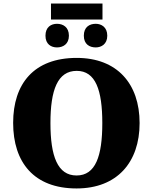

<svg xmlns="http://www.w3.org/2000/svg" viewBox="-20 -1051 860 1081"><path d="M557 -941V-1031H267V-941ZM301 -784C334 -784 368 -802 368 -850C368 -899 334 -917 301 -917C268 -917 236 -899 236 -850C236 -802 268 -784 301 -784ZM519 -784C550 -784 584 -802 584 -850C584 -899 550 -917 519 -917C484 -917 452 -899 452 -850C452 -802 484 -784 519 -784ZM411 10C639 10 766 -137 766 -358C766 -580 639 -725 412 -725C171 -725 54 -580 54 -359C54 -137 171 10 411 10ZM411 -63C304 -63 264 -172 264 -358C264 -544 304 -652 412 -652C518 -652 556 -544 556 -358C556 -172 518 -63 411 -63Z"/></svg>

Font: UArctic Serif Black
Style: Regular
Weight: 900
Designer: Customization by Puisto advertising & original work Monotype Design Team
Foundry: Monotype Imaging Inc.
Version: Version 2.004